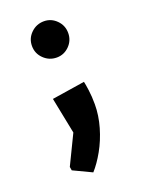

<svg xmlns="http://www.w3.org/2000/svg" viewBox="-103 -402 444 598"><g transform="rotate(-20 119.0 -103.5)"><path d="M102 144 41 115 39 103 86 6 62 -114 171 -131Q173 -123 176 -101.5Q179 -80 179 -54Q179 -17 168 21Q157 59 139 91Q121 123 102 144ZM118 -231Q93 -231 75 -248.5Q57 -266 57 -291Q57 -316 75 -333.5Q93 -351 118 -351Q142 -351 159.5 -333.5Q177 -316 177 -291Q177 -266 159.5 -248.5Q142 -231 118 -231Z"/></g></svg>

Font: Kreon Light
Style: Regular
Weight: 400
Version: Version 2.002